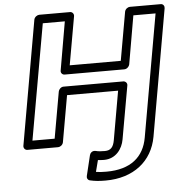

<svg xmlns="http://www.w3.org/2000/svg" viewBox="-62 -796 1043 1094"><g transform="rotate(-5 459.0 -249.0)"><path d="M499 120C567 120 605 66 614 13L668 -291C671 -306 658 -316 647 -316H305C290 -316 278 -302 276 -291L229 -25H102L219 -686H345L297 -409C294 -394 306 -384 317 -384H659C674 -384 687 -398 689 -409L737 -686H864L741 13C722 123 646 188 507 188C482 188 464 187 447 184L464 118C476 119 486 120 499 120ZM508 70C487 70 471 69 456 65C434 60 423 77 421 87L393 203C390 215 396 226 408 229C438 236 462 238 498 238C657 238 766 152 791 13L918 -711C920 -722 913 -736 898 -736H721C710 -736 695 -726 692 -711L643 -434H351L400 -711C402 -722 394 -736 379 -736H203C192 -736 176 -726 173 -711L48 0C46 11 54 25 69 25H245C256 25 271 15 274 0L321 -266H613L564 13C557 52 542 70 508 70Z"/></g></svg>

Font: Asimov
Style: XWidOuIt
Weight: 500
Designer: Google
Version: Version 2.000980; 2014